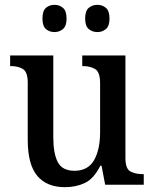

<svg xmlns="http://www.w3.org/2000/svg" viewBox="-20 -766 639 796"><path d="M249 10Q174 10 134.5 -37Q95 -84 95 -186V-423Q95 -467 75.5 -479.5Q56 -492 25 -492H22V-536H201V-196Q201 -130 219.5 -94Q238 -58 289 -58Q345 -58 370 -102Q395 -146 395 -218V-421Q395 -468 374 -480Q353 -492 324 -492H321V-536H500V-111Q500 -66 521 -55Q542 -44 572 -44H576V0H416L401 -79H396Q369 -25 332 -7.5Q295 10 249 10ZM384 -633Q363 -633 348 -645.5Q333 -658 333 -689Q333 -721 348 -733.5Q363 -746 384 -746Q404 -746 419 -733.5Q434 -721 434 -689Q434 -658 419 -645.5Q404 -633 384 -633ZM206 -633Q185 -633 170.5 -645.5Q156 -658 156 -689Q156 -721 170.5 -733.5Q185 -746 206 -746Q226 -746 241 -733.5Q256 -721 256 -689Q256 -658 241 -645.5Q226 -633 206 -633Z"/></svg>

Font: Noto Serif Thai SemiCondensed Medium
Style: Regular
Weight: 500
Width: 4
Designer: Monotype Design Team
Foundry: Monotype Imaging Inc.
Version: Version 2.002; ttfautohint (v1.8.4.7-5d5b)